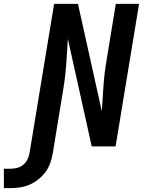

<svg xmlns="http://www.w3.org/2000/svg" viewBox="-133 -755 753 990"><path d="M-77 215H-113V115H-77Q-61 115 -44 110.5Q-27 106 -13.5 95Q0 84 8 68Q16 52 19 36L146 -735H269L392 -181Q396 -246 400.5 -311Q405 -376 416 -441L464 -735H584L463 0H340L217 -554Q213 -489 208.5 -424Q204 -359 193 -294L139 36Q135 60 126.5 84.5Q118 109 102.5 130.5Q87 152 66 169Q45 186 21 196.5Q-3 207 -28 211Q-53 215 -77 215Z"/></svg>

Font: Iosevka SS04 Extended Oblique
Style: Bold
Weight: 700
Width: 7
Italic angle: -9°
Monospace: yes
Designer: Belleve Invis
Foundry: Belleve Invis
Version: Version 19.0.0; ttfautohint (v1.8.4)